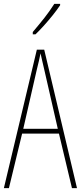

<svg xmlns="http://www.w3.org/2000/svg" viewBox="-20 -970 417 990"><path d="M351 0 284 -281H94L26 0H0L170 -714H208L377 0ZM208 -612Q202 -637 198 -655Q194 -673 189 -695Q185 -673 180.5 -655.5Q176 -638 170 -612L100 -306H278ZM290 -943Q274 -919 251.5 -891Q229 -863 206 -837.5Q183 -812 163 -793H149V-805Q183 -845 209 -878Q235 -911 260 -950H290Z"/></svg>

Font: Noto Sans Telugu ExtraCondensed Thin
Style: Regular
Weight: 100
Width: 2
Designer: Jelle Bosma - Monotype Design Team
Foundry: Monotype Imaging Inc.
Version: Version 2.005; ttfautohint (v1.8.4.7-5d5b)